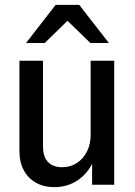

<svg xmlns="http://www.w3.org/2000/svg" viewBox="-20 -760 556 790"><path d="M203 10Q160 10 127.5 -8.5Q95 -27 77.5 -60Q60 -93 60 -138V-510H157V-157Q157 -115 177.5 -93.5Q198 -72 236 -72Q270 -72 296.5 -89.5Q323 -107 338 -137Q353 -167 353 -204L366 -101Q344 -49 301.5 -19.5Q259 10 203 10ZM359 0V-106H353V-510H450V0ZM87 -583 209 -740H306L428 -583H352L216 -715H299L164 -583Z"/></svg>

Font: Instrument Sans SemiCondensed Medium
Style: Regular
Weight: 500
Width: 4
Designer: Rodrigo Fuenzalida
Foundry: fragTYPE
Version: Version 1.000;gftools[0.9.28]